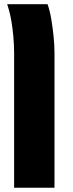

<svg xmlns="http://www.w3.org/2000/svg" viewBox="-20 -652 342 903"><path d="M46.4 231V-400.9Q46.4 -441.4 42.7 -481.2Q39.1 -521 33.4 -553.7Q27.8 -586.4 22 -604.5Q20 -611.3 18.1 -618.4Q16.1 -625.5 13.7 -632.3H203.6Q205.6 -627 208 -619.1Q210.4 -611.3 212.9 -601.6Q216.8 -588.4 222.2 -555.9Q227.5 -523.4 231.9 -482.2Q236.3 -440.9 236.3 -400.9V231Z"/></svg>

Font: Open Sans ExtraBold
Style: Regular
Weight: 800
Designer: Monotype Design Team
Foundry: Monotype Imaging Inc.
Version: Version 3.003; ttfautohint (v1.8.4)